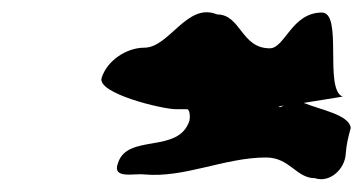

<svg xmlns="http://www.w3.org/2000/svg" viewBox="-20 -514 579 306"><path d="M142 -390C134 -365 239 -340 260 -340H278C283 -340 283 -326 282 -322C265 -268 183 -302 168 -254C158 -228 194 -238 210 -236C274 -230 338 -263 404 -263C442 -263 452 -230 482 -230C506 -222 530 -245 531 -269C532 -283 535 -296 539 -310C537 -331 491 -339 464 -350L526 -360C496 -372 527 -494 493 -494C445 -494 434 -437 410 -437C364 -437 364 -491 326 -491C278 -511 250 -438 210 -438C182 -438 151 -418 142 -390ZM424 -344 432 -346C429 -344 426 -342 424 -344Z"/></svg>

Font: Alpina
Style: Obl
Weight: 400
Version: Version 0.9